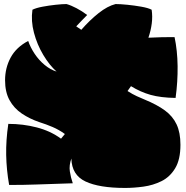

<svg xmlns="http://www.w3.org/2000/svg" viewBox="-20 -895 916 947"><path d="M597 32Q469 32 401.5 0Q334 -32 332 -113Q320 -79 324.5 -49.5Q329 -20 339 9Q240 12 159 15Q78 18 25 17Q12 -57 10.5 -130Q9 -203 21 -284Q94 -284 161.5 -266.5Q229 -249 281 -211L300 -234Q271 -255 239.5 -268.5Q208 -282 173 -293Q126 -309 87.5 -335Q49 -361 27 -401Q5 -441 5 -499Q5 -560 32.5 -611Q60 -662 119 -693Q130 -661 151 -629.5Q172 -598 200.5 -574.5Q229 -551 259 -542Q224 -573 193.5 -624Q163 -675 147.5 -733.5Q132 -792 140 -847Q158 -856 190 -862Q222 -868 255 -871.5Q288 -875 308 -875Q330 -869 357.5 -854.5Q385 -840 410 -821Q397 -808 383.5 -794Q370 -780 356 -765L381 -748Q422 -795 466 -830Q510 -865 550 -875Q573 -875 608 -871.5Q643 -868 677 -862Q711 -856 728 -847Q733 -814 728.5 -779Q724 -744 712 -709Q748 -711 779 -711.5Q810 -712 841 -712Q855 -646 856 -569Q857 -492 846 -412Q773 -413 723 -427Q673 -441 626 -470L609 -446Q634 -430 655 -420.5Q676 -411 693 -404Q754 -379 793 -350.5Q832 -322 851 -281.5Q870 -241 870 -181Q870 -108 844 -65Q818 -22 776.5 -1.5Q735 19 687.5 25.5Q640 32 597 32Z"/></svg>

Font: Oi
Style: Regular
Weight: 400
Designer: Kostas Bartsokas, Mohamad Dakak
Foundry: Foundry5
Version: Version 4.000